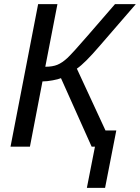

<svg xmlns="http://www.w3.org/2000/svg" viewBox="-20 -708 676 927"><path d="M164.1 -688H257.3L198.7 -385.7Q233.9 -385.7 257.1 -395.3Q280.3 -404.8 306.2 -428.7Q318.8 -440.9 344 -468.5Q369.1 -496.1 406.2 -539.1L535.2 -688H635.7L460.4 -485.4Q389.6 -402.8 351.1 -376.5L489.3 -78.1H541.5L487.3 199.2H399.4L438.5 0H422.4L274.4 -330.6Q261.7 -325.2 234.1 -320.1Q206.5 -314.9 185.1 -314.9L124.5 0H30.8Z"/></svg>

Font: Arimo
Style: Italic
Weight: 400
Italic angle: -12°
Designer: Steve Matteson
Foundry: Monotype Imaging Inc.
Version: Version 1.33